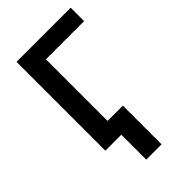

<svg xmlns="http://www.w3.org/2000/svg" viewBox="-271 -803 1091 1091"><g transform="rotate(-45 274.5 -257.0)"><path d="M92.8 -713.9V0H221.2V200.2H344.2V-110.8H221.2V-606H527.8V-713.9Z"/></g></svg>

Font: Noto Reveo Sans
Style: Regular
Weight: 600
Designer: Monotype Design Team
Foundry: Monotype Imaging Inc.
Version: Version 2.007